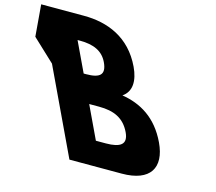

<svg xmlns="http://www.w3.org/2000/svg" viewBox="-382 -968 1249 1110"><g transform="rotate(15 242.5 -412.5)"><path d="M-268 -825 -252.2 -635 -119.1 -510 122 0H435C606 0 660.6 -94 596.3 -230C533.4 -363 433.5 -420 321.9 -438C374.9 -474 377.2 -539 341.3 -615C267 -772 130 -825 -12 -825ZM72.7 -502 -11.5 -680H3.5C85.5 -680 140.4 -655 168.2 -596C200.9 -527 168.7 -502 87.7 -502ZM241.5 -145 149.3 -340H208.3C297.3 -340 359 -313 395 -237C425.7 -172 389.5 -145 300.5 -145Z"/></g></svg>

Font: Hussar
Style: BdOpOblFive
Weight: 700
Foundry: Cannot Into Space Fonts
Version: Version 2.00